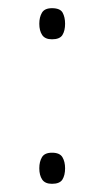

<svg xmlns="http://www.w3.org/2000/svg" viewBox="-20 -533 255 469"><path d="M76 -475Q76 -491 82.5 -502Q89 -513 107 -513Q127 -513 133 -502Q139 -491 139 -475Q139 -458 132.5 -447.5Q126 -437 107 -437Q90 -437 83 -447.5Q76 -458 76 -475ZM76 -122Q76 -138 82.5 -149Q89 -160 107 -160Q126 -160 132.5 -149Q139 -138 139 -122Q139 -105 132.5 -94.5Q126 -84 107 -84Q90 -84 83 -94.5Q76 -105 76 -122Z"/></svg>

Font: Noto Sans Telugu UI ExtraCondensed ExtraLight
Style: Regular
Weight: 200
Width: 2
Designer: Jelle Bosma - Monotype Design Team
Foundry: Monotype Imaging Inc.
Version: Version 2.005